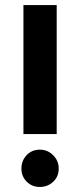

<svg xmlns="http://www.w3.org/2000/svg" viewBox="-20 -742 318 762"><path d="M65 -73Q65 -104 85.5 -126Q106 -148 138 -148Q169 -148 191 -126Q213 -104 213 -73Q213 -41 191 -20.5Q169 0 138 0Q107 0 86 -21Q65 -42 65 -73ZM73 -722H205V-210H73Z"/></svg>

Font: PostBus
Style: Regular
Weight: 400
Designer: Peter Wiegel
Version: Version 1.001